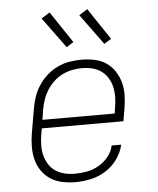

<svg xmlns="http://www.w3.org/2000/svg" viewBox="-54 -808 708 863"><g transform="rotate(-5 300.0 -377.0)"><path d="M252 8Q222 8 193 2Q164 -4 140.5 -19Q117 -34 100.5 -57.5Q84 -81 77 -108.5Q70 -136 70 -166Q70 -196 75 -226L94 -336Q98 -363 107 -389.5Q116 -416 132 -440.5Q148 -465 170 -484.5Q192 -504 218 -516.5Q244 -529 272 -533.5Q300 -538 327 -538Q356 -538 385 -532Q414 -526 437 -510.5Q460 -495 475.5 -471.5Q491 -448 498.5 -421Q506 -394 505.5 -364Q505 -334 500 -304L490 -246H122L117 -219Q113 -196 112.5 -172Q112 -148 117.5 -126Q123 -104 134.5 -85Q146 -66 164.5 -53.5Q183 -41 205.5 -35.5Q228 -30 252 -30Q279 -30 306.5 -35Q334 -40 359 -54Q384 -68 403 -91Q422 -114 428 -142H471Q463 -107 441 -76.5Q419 -46 387.5 -26.5Q356 -7 321 0.5Q286 8 252 8ZM454 -284 458 -311Q462 -334 462.5 -357.5Q463 -381 458 -403Q453 -425 441.5 -444Q430 -463 412 -476Q394 -489 371.5 -494.5Q349 -500 326 -500Q303 -500 280.5 -495.5Q258 -491 236.5 -480.5Q215 -470 197 -453Q179 -436 166.5 -416Q154 -396 146.5 -374Q139 -352 135 -329L128 -284ZM435 -600 334 -738 372 -762 467 -620ZM265 -600 164 -738 202 -762 297 -620Z"/></g></svg>

Font: Iosevka Slab XLtExObl
Style: Regular
Weight: 200
Width: 7
Italic angle: -9°
Monospace: yes
Designer: Belleve Invis
Foundry: Belleve Invis
Version: Version 11.1.1; ttfautohint (v1.8.3)